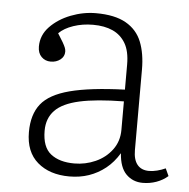

<svg xmlns="http://www.w3.org/2000/svg" viewBox="-44 -560 608 618"><g transform="rotate(5 260.0 -251.5)"><path d="M202 14Q138 14 99 -19.5Q60 -53 60 -117Q60 -174 87 -208Q114 -242 179 -259Q244 -276 356 -280V-361Q356 -404 341 -429.5Q326 -455 299.5 -467Q273 -479 236 -479Q202 -479 172.5 -469Q143 -459 126 -442Q137 -425 143 -414.5Q149 -404 151.5 -397.5Q154 -391 154 -385Q154 -369 141 -359Q128 -349 110 -349Q92 -349 80 -361Q68 -373 68 -394Q68 -431 94.5 -458.5Q121 -486 161 -501.5Q201 -517 242 -517Q303 -517 339 -496.5Q375 -476 390 -438.5Q405 -401 405 -349V-89Q405 -58 418 -42Q431 -26 456 -26Q468 -26 482 -29.5Q496 -33 509 -39L520 -15Q504 -1 483 6.5Q462 14 439 14Q407 14 385.5 -7.5Q364 -29 361 -75Q343 -45 318.5 -25.5Q294 -6 265 4Q236 14 202 14ZM214 -29Q250 -29 282.5 -43.5Q315 -58 335.5 -85.5Q356 -113 356 -150V-242Q267 -241 213 -229Q159 -217 134.5 -191.5Q110 -166 110 -126Q110 -73 138 -51Q166 -29 214 -29Z"/></g></svg>

Font: Literata ExtraLight
Style: Regular
Weight: 250
Designer: Latin by Veronika Burian and Jose Scaglione. Greek by Irene Vlachou. Cyrillic by Vera Evstafieva.
Foundry: TypeTogether
Version: Version 3.103;gftools[0.9.29]